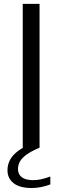

<svg xmlns="http://www.w3.org/2000/svg" viewBox="-20 -760 320 988"><path d="M97 0V-740H183.5V0ZM143 207.5Q82 207.5 50.2 182.8Q18.5 158 18.5 115.5Q18.5 88 31.5 63Q44.5 38 75.2 15.2Q106 -7.5 160 -28L183.5 0Q140 18.5 115.8 36.2Q91.5 54 82 72.2Q72.5 90.5 72.5 110Q72.5 137 92.2 152Q112 167 151 167Q171.5 167 191.8 162.5Q212 158 239 148.5V189Q216.5 197.5 192.5 202.5Q168.5 207.5 143 207.5Z"/></svg>

Font: Encode Sans SC Expanded
Style: Regular
Weight: 400
Width: 7
Designer: Multiple Designers
Foundry: Impallari Type
Version: Version 3.002